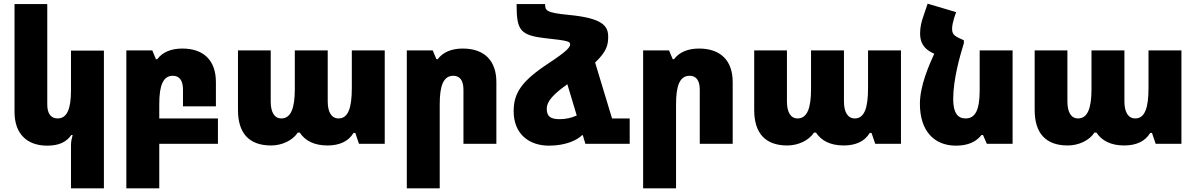

<svg xmlns="http://www.w3.org/2000/svg" viewBox="-20 -782 6504 1044"><path d="M545 242V-507H366V-292C366 -190 345 -138 293 -138C256 -138 237 -166 237 -213V-760H59V-173C59 -57 124 10 237 10C301 10 341 -10 368 -48H375C370 -30 366 -11 366 7V242Z M667 242H846V0H1165V-138H846V-216C846 -318 867 -370 920 -370C957 -370 975 -342 975 -295V-204H1154V-336C1154 -452 1089 -518 971 -518C910 -518 863 -498 835 -460H828L808 -508H667Z M1454 9C1514 9 1572 -19 1599 -61H1610C1639 -17 1688 9 1761 9C1825 9 1875 -13 1902 -59H1912L1932 0H2072V-508H1893V-303C1893 -195 1873 -138 1821 -138C1783 -138 1762 -172 1762 -230V-508H1583V-297C1583 -194 1562 -138 1510 -138C1472 -138 1452 -172 1452 -230V-508H1274V-184C1274 -58 1334 9 1454 9Z M2192 242H2371V-216C2371 -318 2392 -370 2445 -370C2482 -370 2500 -342 2500 -295V0H2679V-336C2679 -452 2614 -518 2496 -518C2435 -518 2388 -498 2360 -460H2353L2333 -508H2192Z M3163 0H3404V-138H3308L3216 -442C3278 -501 3287 -537 3287 -581C3287 -638 3263 -683 3072 -701C2950 -713 2944 -724 2944 -760H2789C2789 -617 2807 -590 2948 -574C3070 -561 3080 -556 3080 -541C3080 -525 3063 -504 2966 -440C2815 -341 2773 -276 2773 -177C2773 -55 2855 10 2965 10C3058 10 3119 -21 3145 -47H3149L3163 0H3164ZM2953 -190C2953 -233 2991 -271 3065 -324L3116 -154C3088 -141 3056 -134 3023 -134C2975 -134 2953 -148 2953 -190Z M3477 242H3656V-216C3656 -318 3677 -370 3730 -370C3767 -370 3785 -342 3785 -295V0H3964V-336C3964 -452 3899 -518 3781 -518C3720 -518 3673 -498 3645 -460H3638L3618 -508H3477Z M4261 9C4321 9 4379 -19 4406 -61H4417C4446 -17 4495 9 4568 9C4632 9 4682 -13 4709 -59H4719L4739 0H4879V-508H4700V-303C4700 -195 4680 -138 4628 -138C4590 -138 4569 -172 4569 -230V-508H4390V-297C4390 -194 4369 -138 4317 -138C4279 -138 4259 -172 4259 -230V-508H4081V-184C4081 -58 4141 9 4261 9Z M5221 -563 5206 -570C5164 -588 5157 -600 5157 -627C5157 -645 5163 -665 5168 -684L5179 -716L5024 -762L5000 -691C4991 -665 4983 -636 4983 -600C4983 -550 5004 -517 5049 -495L5060 -490C5032 -428 4982 -317 4982 -217C4982 -73 5057 10 5178 10C5242 10 5287 -10 5317 -48H5325L5346 0H5486V-508H5307V-292C5307 -183 5283 -138 5230 -138C5188 -138 5163 -168 5163 -243C5163 -350 5199 -476 5221 -547Z M5786 9C5846 9 5904 -19 5931 -61H5942C5971 -17 6020 9 6093 9C6157 9 6207 -13 6234 -59H6244L6264 0H6404V-508H6225V-303C6225 -195 6205 -138 6153 -138C6115 -138 6094 -172 6094 -230V-508H5915V-297C5915 -194 5894 -138 5842 -138C5804 -138 5784 -172 5784 -230V-508H5606V-184C5606 -58 5666 9 5786 9Z"/></svg>

Font: Noto Sans Armenian SemiCondensed Black
Style: Regular
Weight: 900
Width: 4
Designer: Monotype Design Team
Foundry: Monotype Imaging Inc.
Version: Version 2.008